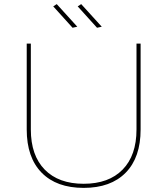

<svg xmlns="http://www.w3.org/2000/svg" viewBox="-20 -911 814 934"><path d="M387 -17Q509 -17 576.5 -86Q644 -155 644 -281V-699H664V-281Q664 -145 591.5 -71Q519 3 387 3Q255 3 182.5 -71Q110 -145 110 -281V-699H130V-281Q130 -155 197.5 -86Q265 -17 387 -17ZM356 -781 333 -776 239 -880 256 -891ZM475 -781 452 -776 358 -880 375 -891Z"/></svg>

Font: Montserrat-Arabic Thin
Style: Regular
Weight: 250
Designer: Mohamed Gaber
Foundry: Kief Type Foundry
Version: Version 5.008